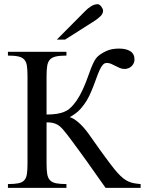

<svg xmlns="http://www.w3.org/2000/svg" viewBox="-20 -914 707 934"><path d="M493.7 0Q445.3 -68.4 404.3 -126.5Q386.7 -150.9 368.9 -175.5Q351.1 -200.2 335.2 -221.4Q319.3 -242.7 306.9 -259Q294.4 -275.4 287.6 -282.7Q278.8 -293 270.5 -299.8Q262.2 -306.6 252.9 -310.8Q243.7 -314.9 232.4 -316.9Q221.2 -318.8 206.5 -318.8V-117.7Q206.5 -86.9 209.7 -67.6Q212.9 -48.3 223.1 -37.4Q233.4 -26.4 252.4 -22.5Q271.5 -18.6 303.2 -18.6V0H18.6V-18.6Q50.8 -18.6 69.6 -22.5Q88.4 -26.4 98.1 -37.1Q107.9 -47.9 110.8 -67.1Q113.8 -86.4 113.8 -117.7V-544.4Q113.8 -574.7 110.8 -594Q107.9 -613.3 97.9 -624.3Q87.9 -635.3 69.1 -639.4Q50.3 -643.6 18.6 -643.6V-662.1H303.2V-643.6Q271.5 -643.6 252.4 -639.4Q233.4 -635.3 223.1 -624.3Q212.9 -613.3 209.7 -594Q206.5 -574.7 206.5 -544.4V-356.9Q234.9 -356.9 255.1 -360.1Q275.4 -363.3 290.3 -369.1Q305.2 -375 316.2 -383.8Q327.1 -392.6 336.9 -404.3Q353.5 -423.8 366.2 -446.5Q378.9 -469.2 388.9 -492.7Q398.9 -516.1 407 -538.8Q415 -561.5 422.6 -581.1Q430.2 -600.6 438.2 -616Q446.3 -631.3 456.1 -640.1Q474.6 -655.8 499.3 -666.7Q523.9 -677.7 559.1 -677.7Q594.2 -677.7 614.3 -664.6Q634.3 -651.4 634.3 -624.5Q634.3 -614.7 630.4 -606.4Q626.5 -598.1 619.9 -591.8Q613.3 -585.4 604.5 -582Q595.7 -578.6 585.9 -578.6Q573.2 -578.6 562.5 -583.3Q551.8 -587.9 541.5 -593.3Q531.2 -598.6 521 -603.3Q510.7 -607.9 499.5 -607.9Q488.3 -607.9 480 -598.4Q471.7 -588.9 464.4 -572.8Q457 -556.6 449.7 -535.9Q442.4 -515.1 433.6 -492.7Q424.8 -470.2 414.1 -447.5Q403.3 -424.8 388.7 -405.3Q379.9 -393.6 373 -385.7Q366.2 -377.9 358.9 -371.3Q351.6 -364.7 342.3 -358.4Q333 -352.1 319.3 -343.8Q336.9 -339.8 361.6 -318.6Q386.2 -297.4 410.6 -263.7Q440.4 -221.2 467.3 -183.6Q479 -167.5 491 -151.1Q502.9 -134.8 514.2 -119.9Q525.4 -105 535.2 -92.8Q544.9 -80.6 551.8 -73.2Q566.4 -57.1 579.3 -46.9Q592.3 -36.6 605.5 -30.8Q618.7 -24.9 632.8 -22.5Q647 -20 664.1 -18.6V0ZM481.4 -861.8Q481.4 -847.7 469 -835.4Q456.5 -823.2 440.9 -813L296.4 -721.2H256.3L395 -860.8Q407.7 -874 423.6 -883.8Q439.5 -893.6 455.6 -893.6Q459.5 -893.6 463.9 -890.6Q468.3 -887.7 472.2 -882.8Q476.1 -877.9 478.8 -872.3Q481.4 -866.7 481.4 -861.8Z"/></svg>

Font: Doulos SIL Compact
Style: Regular
Weight: 400
Designer: Walt Agee, Victor Gaultney, Peter Martin, Debbi Hosken
Foundry: SIL International
Version: Version 4.110; 2011; Maintenance release ; LnSpcTght